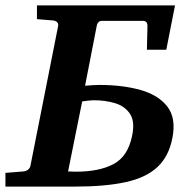

<svg xmlns="http://www.w3.org/2000/svg" viewBox="-46 -691 701 711"><path d="M-25.9 0V-50.8L41 -56.2Q50.3 -57.1 57.9 -62.7Q65.4 -68.4 66.9 -78.1L168.9 -592.8Q171.4 -602.5 165.8 -608.4Q160.2 -614.3 150.9 -615.2L90.8 -620.1V-670.9H602.1L569.8 -506.8H498L500 -591.8Q501.5 -613.8 482.9 -613.8H330.6Q323.2 -613.8 318.6 -608.6Q314 -603.5 313 -599.1L269 -373.5Q281.2 -374.5 295.7 -375.5Q310.1 -376.5 321.3 -376.5Q408.2 -376.5 474.6 -357.7Q541 -338.9 574 -295.9Q606.9 -252.9 592.3 -179.7Q579.1 -111.8 537.1 -72.5Q495.1 -33.2 419.7 -16.6Q344.2 0 230 0ZM234.9 -55.2Q321.3 -55.2 374.3 -83.3Q427.2 -111.3 442.9 -186.5Q454.6 -240.7 435.3 -269.5Q416 -298.3 379.4 -309.1Q342.8 -319.8 301.3 -319.8Q293.5 -319.8 280.8 -318.4Q268.1 -316.9 258.3 -315.4L206.1 -56.2Q211.9 -56.2 219.7 -55.7Q227.5 -55.2 234.9 -55.2Z"/></svg>

Font: Charis
Style: Bold Italic
Weight: 700
Italic angle: -11°
Designer: Walt Agee, Miriam Martin, Annie Olsen, Victor Gaultney, Lorna Priest, Alan Ward, Bob Hallissy, Martin Hosken, Sharon Cor
Foundry: SIL Global
Version: Version 7.000